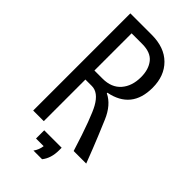

<svg xmlns="http://www.w3.org/2000/svg" viewBox="-275 -858 1050 1050"><g transform="rotate(45 250.0 -332.5)"><path d="M63 -33.7V-785.2H228Q326.7 -785.2 381.8 -730.2Q437 -675.3 437 -583.5Q437 -420.4 280.8 -389.6V-385.3Q341.3 -356.4 375.5 -275.4Q388.2 -245.6 413.1 -185.5Q438 -125.5 473.1 -33.7H376Q343.8 -137.2 319.8 -200.9Q295.9 -264.6 281.7 -289.6Q245.1 -355.5 194.8 -355.5H145V-33.7ZM227.1 -712.9H145V-425.3H208Q276.9 -425.3 314 -468Q351.1 -510.7 351.1 -580.1Q351.1 -639.6 321.8 -676.3Q292.5 -712.9 227.1 -712.9ZM182.1 63.5V0H316.9V19.5Q316.9 81.5 285.6 120.1H218.8Q237.3 94.7 241.2 63.5Z"/></g></svg>

Font: BIZ UDGothic
Style: Regular
Weight: 400
Monospace: yes
Designer: TypeBank Co., Ltd.
Foundry: Morisawa Inc.
Version: Version 1.05